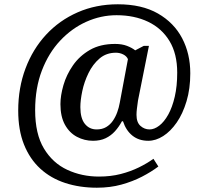

<svg xmlns="http://www.w3.org/2000/svg" viewBox="-20 -734 961 896"><path d="M432 142Q352 142 284.5 120Q217 98 168 53Q119 8 92 -59.5Q65 -127 65 -218Q65 -324 99 -414.5Q133 -505 195 -572Q257 -639 342.5 -676.5Q428 -714 530 -714Q642 -714 717 -671Q792 -628 830 -555.5Q868 -483 868 -392Q868 -320 850.5 -261.5Q833 -203 804.5 -162Q776 -121 741.5 -99Q707 -77 672 -77Q628 -77 598 -101Q568 -125 554 -168H549Q535 -142 516.5 -121.5Q498 -101 473 -89Q448 -77 414 -77Q374 -77 339 -95.5Q304 -114 283 -152Q262 -190 262 -248Q262 -288 276 -336.5Q290 -385 320.5 -429Q351 -473 399.5 -501Q448 -529 517 -529Q549 -529 572.5 -520Q596 -511 611 -499L651 -520H675L624 -265Q624 -265 622.5 -254Q621 -243 619 -227.5Q617 -212 617 -198Q617 -163 635.5 -146.5Q654 -130 678 -130Q700 -130 723 -147.5Q746 -165 765 -199Q784 -233 795.5 -282.5Q807 -332 807 -395Q807 -483 771 -542.5Q735 -602 671 -632.5Q607 -663 524 -663Q451 -663 383 -632.5Q315 -602 261 -544.5Q207 -487 175.5 -405Q144 -323 144 -220Q144 -109 185 -41Q226 27 294 58.5Q362 90 442 90Q497 90 543.5 78Q590 66 628.5 47Q667 28 696 7L719 43Q686 68 642.5 90.5Q599 113 546.5 127.5Q494 142 432 142ZM431 -130Q457 -130 475.5 -141Q494 -152 506.5 -170Q519 -188 527 -210Q535 -232 539 -255L577 -458Q571 -472 555 -480Q539 -488 521 -488Q476 -488 444.5 -461Q413 -434 393 -393Q373 -352 364 -309Q355 -266 355 -234Q355 -182 376 -156Q397 -130 431 -130Z"/></svg>

Font: Noto Serif Sinhala
Style: Regular
Weight: 400
Designer: Jelle Bosma - Monotype Design Team
Foundry: Monotype Imaging Inc.
Version: Version 2.006